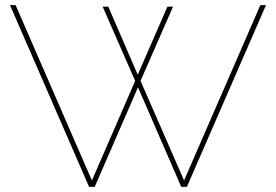

<svg xmlns="http://www.w3.org/2000/svg" viewBox="-20 -730 1078 750"><path d="M508 -414 381 -704H403L518 -438L634 -704H656L529 -414L699 -25L997 -710H1019L710 0H688L519 -389L350 0H328L19 -710H41L339 -25Z"/></svg>

Font: Raleway
Style: Thin
Weight: 100
Designer: Matt McInerney, Pablo Impallari, Rodrigo Fuenzalida
Foundry: Matt McInerney, Pablo Impallari, Rodrigo Fuenzalida
Version: Version 3.000